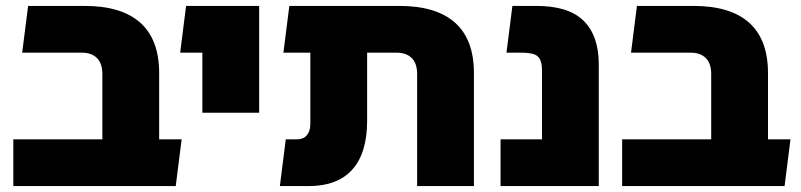

<svg xmlns="http://www.w3.org/2000/svg" viewBox="-20 -629 2707 649"><path d="M326 0V-379Q326 -415 307.5 -433Q289 -451 257 -451H55L75 -609H266Q391 -609 454.5 -552Q518 -495 518 -382V-147Q508 -110 483 -72Q458 -34 433 0ZM25 0V-158H594L574 0Z M664 -248V-609H856V-248ZM589 -451 609 -609H771V-451Z M1390 0V-379Q1390 -415 1371.5 -433Q1353 -451 1321 -451H1029V-609H1330Q1455 -609 1518.5 -552Q1582 -495 1582 -382V0ZM926 0 946 -158H982Q998 -158 1008 -164Q1018 -170 1023.5 -182Q1029 -194 1029 -211V-574H1221V-221Q1221 -112 1171 -56Q1121 0 1023 0ZM938 -451 958 -609H1140V-451Z M1812 0V-392Q1812 -416 1805 -429Q1798 -442 1782.5 -446.5Q1767 -451 1740 -451H1692L1712 -609H1793Q1902 -609 1953 -558.5Q2004 -508 2004 -411V0ZM1672 0V-158H1904V0Z M2384 0V-379Q2384 -415 2365.5 -433Q2347 -451 2315 -451H2113L2133 -609H2324Q2449 -609 2512.5 -552Q2576 -495 2576 -382V-147Q2566 -110 2541 -72Q2516 -34 2491 0ZM2083 0V-158H2652L2632 0Z"/></svg>

Font: Noto Sans Hebrew Thin Black
Style: Regular
Weight: 900
Version: Version 3.001